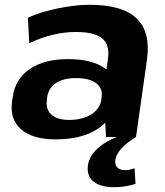

<svg xmlns="http://www.w3.org/2000/svg" viewBox="-20 -570 687 799"><path d="M411 -194 429 -324Q438 -383 405.5 -410Q373 -437 296 -437Q248 -437 198.5 -425Q149 -413 102 -390L96 -496Q130 -512 174.5 -524Q219 -536 265.5 -543Q312 -550 353 -550Q489 -550 548 -494Q607 -438 592 -324L546 0H421ZM211 10Q116 10 68 -31.5Q20 -73 30 -147L33 -166Q43 -241 103.5 -282.5Q164 -324 263 -324Q366 -324 419.5 -283.5Q473 -243 463 -169L460 -149Q450 -74 384 -32Q318 10 211 10ZM268 -71Q324 -71 360 -94Q396 -117 402 -156L403 -167Q408 -203 380 -224Q352 -245 296 -245Q245 -245 213.5 -225Q182 -205 176 -164L175 -153Q170 -114 194.5 -92.5Q219 -71 268 -71ZM456 209Q398 209 369 185.5Q340 162 346 118Q351 80 386 48Q421 16 479 -5L546 0Q507 24 485.5 47.5Q464 71 460 96Q457 115 468 126.5Q479 138 500 138Q520 138 540 130L544 195Q526 201 503 205Q480 209 456 209Z"/></svg>

Font: Pathway Extreme 28pt
Style: Bold Italic
Weight: 700
Italic angle: -8°
Designer: Eduardo Rodriguez Tunni
Foundry: Eduardo Rodriguez Tunni
Version: Version 1.001;gftools[0.9.26]